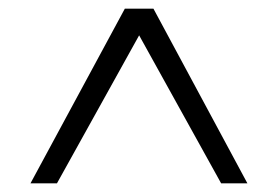

<svg xmlns="http://www.w3.org/2000/svg" viewBox="-20 -713 646 446"><path d="M50.8 -287.1 270 -692.9H336.4L554.7 -287.1H493.7L303.2 -630.9L112.3 -287.1Z"/></svg>

Font: XB Kayhan
Style: Italic
Weight: 400
Italic angle: -12°
Designer: Behnam
Foundry: Irmug
Version: Version 7.300 2009